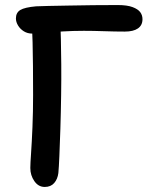

<svg xmlns="http://www.w3.org/2000/svg" viewBox="-20 -728 586 760"><path d="M157 12Q132 12 116 -11Q100 -34 100 -63Q100 -79 103 -122Q106 -165 108.5 -225.5Q111 -286 111 -352Q111 -416 110.5 -467Q110 -518 109 -560Q108 -602 105 -639L218 -644Q220 -617 221 -573Q222 -529 222.5 -473Q223 -417 222 -352Q221 -281 219 -218.5Q217 -156 215 -110Q213 -64 211 -43Q208 -19 194.5 -3.5Q181 12 157 12ZM108 -595Q89 -595 74.5 -604Q60 -613 51.5 -627Q43 -641 43 -655Q43 -678 60.5 -688.5Q78 -699 123 -703Q138 -704 172.5 -704.5Q207 -705 253 -706Q299 -707 349 -707.5Q399 -708 446 -708Q483 -708 504.5 -700Q526 -692 535 -680Q544 -668 544 -652Q544 -628 526 -615.5Q508 -603 474 -603Q436 -603 392.5 -604.5Q349 -606 312 -606Q268 -606 227.5 -603.5Q187 -601 155.5 -598Q124 -595 108 -595Z"/></svg>

Font: Shantell Sans Medium
Style: Regular
Weight: 500
Designer: Stephen Nixon, Anya Danilova, Shantell Martin
Foundry: Arrow Type
Version: Version 1.011;[c5ecc13dd]